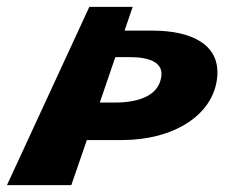

<svg xmlns="http://www.w3.org/2000/svg" viewBox="-20 -540 679 558"><path d="M365.6 -520H239.6L0.3 -2H187.3L232.4 -133H335.4C482.4 -133 600.2 -204 611.2 -315C620.7 -410 538 -451 423 -451H342ZM270 -242 315.2 -374H356.2C412.2 -374 459.1 -360 447.6 -311C436.6 -259 377 -242 315 -242Z"/></svg>

Font: Hussar Milosc
Style: Obl
Weight: 700
Foundry: Cannot Into Space Fonts
Version: Version 1.02